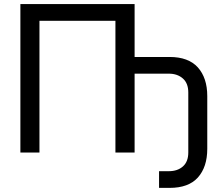

<svg xmlns="http://www.w3.org/2000/svg" viewBox="-20 -749 1098 943"><path d="M641.1 -729V-469.2H813Q905.3 -469.2 951.7 -418Q998 -366.2 998 -276.9V-18.1Q998 71.3 951.7 123Q905.8 173.8 813 173.8H761.2V91.8H809.1Q852.1 91.8 878.4 68.4Q904.8 44.9 904.8 0V-294.9Q904.8 -339.8 878.4 -363.3Q851.6 -387.2 809.1 -387.2H641.1V0H546.9V-647H173.8V0H80.1V-729Z"/></svg>

Font: Miedinger*
Style: Book
Weight: 400
Version: Version 001.000